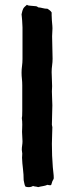

<svg xmlns="http://www.w3.org/2000/svg" viewBox="-20 -769 315 804"><path d="M92.8 -749Q97.7 -745.1 106.4 -745.1Q121.1 -743.2 127.9 -743.2Q134.8 -743.2 139.6 -738.3Q150.4 -737.3 159.2 -734.9Q168 -732.4 178.7 -732.4Q183.6 -729.5 188.5 -725.6Q193.4 -721.7 196.3 -716.8V-705.1Q196.3 -694.3 197.3 -683.1Q198.2 -671.9 199.2 -661.1Q200.2 -650.4 199.2 -639.2Q198.2 -627.9 198.2 -617.2Q198.2 -593.8 199.2 -569.8Q200.2 -545.9 200.2 -523.4Q200.2 -508.8 198.2 -495.1Q196.3 -481.4 196.3 -466.8Q196.3 -452.1 197.3 -437.5Q198.2 -422.9 198.2 -408.2Q198.2 -403.3 197.8 -397.5Q197.3 -391.6 197.3 -386.7Q197.3 -372.1 198.2 -357.4Q199.2 -342.8 199.2 -328.1Q199.2 -307.6 198.2 -287.6Q197.3 -267.6 197.3 -247.1Q197.3 -244.1 198.2 -241.7Q199.2 -239.3 199.2 -236.3Q199.2 -218.8 198.2 -201.7Q197.3 -184.6 197.3 -167Q197.3 -141.6 198.2 -117.2Q199.2 -92.8 201.2 -68.4Q202.1 -56.6 203.6 -45.4Q205.1 -34.2 205.1 -23.4Q205.1 -19.5 202.6 -16.1Q200.2 -12.7 199.2 -9.8Q196.3 0 194.8 4.4Q193.4 8.8 178.7 4.9Q169.9 8.8 160.2 10.3Q150.4 11.7 139.6 14.6Q134.8 12.7 128.9 12.2Q123 11.7 118.2 9.8Q110.4 14.6 100.6 14.6Q96.7 14.6 93.8 14.2Q90.8 13.7 86.9 12.7Q83 6.8 82 -0.5Q81.1 -7.8 79.1 -14.6Q79.1 -38.1 76.2 -61.5Q73.2 -85 72.3 -108.4Q72.3 -113.3 72.8 -117.2Q73.2 -121.1 73.2 -126Q73.2 -129.9 72.3 -133.3Q71.3 -136.7 71.3 -141.6Q71.3 -151.4 72.8 -160.2Q74.2 -168.9 74.2 -177.7Q74.2 -188.5 73.2 -197.8Q72.3 -207 72.3 -216.8Q72.3 -224.6 72.8 -231.9Q73.2 -239.3 73.2 -247.1Q73.2 -254.9 72.8 -261.2Q72.3 -267.6 71.3 -275.4Q72.3 -276.4 72.8 -285.2Q73.2 -293.9 73.2 -304.7Q73.2 -315.4 73.2 -325.2Q73.2 -335 73.2 -337.9V-412.1Q73.2 -425.8 71.8 -438.5Q70.3 -451.2 70.3 -464.8Q70.3 -479.5 72.3 -493.2Q74.2 -506.8 74.2 -521.5V-572.3V-654.3Q74.2 -656.2 73.7 -664.6Q73.2 -672.9 72.8 -682.1Q72.3 -691.4 71.3 -699.2Q70.3 -707 70.3 -709Q72.3 -718.8 73.7 -723.6Q75.2 -728.5 77.1 -732.4Q79.1 -736.3 82.5 -739.7Q85.9 -743.2 92.8 -749Z"/></svg>

Font: Caesar Dressing
Style: Regular
Weight: 400
Designer: Dathan Boardman
Foundry: Open Window
Version: Version 1.000